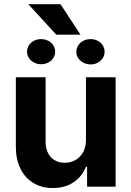

<svg xmlns="http://www.w3.org/2000/svg" viewBox="-20 -905 637 931"><path d="M396.8 -530.3H540.6V0H402.3V-95.9H396.5Q377.6 -48.5 336.1 -20.8Q294.7 6.8 235.9 6.8Q182.9 6.8 142.4 -17.3Q101.9 -41.4 79.4 -86.6Q56.9 -131.8 56.9 -192.8V-530.3H201.1V-218Q201.1 -187 212.4 -163.9Q223.8 -140.8 244.9 -128.3Q266 -115.7 293.7 -115.7Q321.5 -115.7 345 -128.5Q368.5 -141.3 382.7 -166.5Q396.8 -191.8 396.8 -226.1ZM179.1 -715.3Q198.3 -715.3 214.1 -707.1Q229.8 -698.9 238.6 -685Q247.5 -671 247.5 -654.2Q247.5 -637.9 238.6 -623.9Q229.8 -610 214.1 -601.8Q198.3 -593.6 179.1 -593.6Q160.3 -593.6 144.8 -601.8Q129.2 -610 120.2 -623.9Q111.1 -637.9 111.1 -654.2Q111.1 -671 120 -685Q128.8 -698.9 144.3 -707.1Q159.9 -715.3 179.1 -715.3ZM419.4 -715.3Q438.7 -715.3 454.1 -707.1Q469.6 -698.9 478.4 -684.7Q487.2 -670.6 487.2 -653.3Q487.2 -637.4 478.4 -623.5Q469.6 -609.6 454.1 -601.1Q438.7 -592.7 419.4 -592.7Q400.2 -592.7 384.2 -601.1Q368.2 -609.6 359.1 -623.5Q350.1 -637.4 350.1 -653.3Q350.1 -670.7 359.4 -685.1Q368.7 -699.4 384.5 -707.4Q400.2 -715.3 419.4 -715.3ZM370.2 -736.8H252.9L117.5 -884.5H273.5Z"/></svg>

Font: WEMIX Pretendard Variable
Style: Regular
Weight: 400
Designer: Base glyphs from Inter by Rasmus Andersson; Hangeul glyphs from Noto Sans CJK(Source Han Sans) by Jang Soo-young and Kan
Foundry: Kil Hyung-jin
Version: Version 1.000;Glyphs 3.2 (3208)